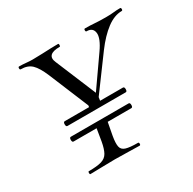

<svg xmlns="http://www.w3.org/2000/svg" viewBox="-113 -583 700 697"><g transform="rotate(-30 237.5 -234.0)"><path d="M221 -198 213 -205 327 -368Q356 -409 353 -432.5Q350 -456 324 -456Q320 -456 320 -462Q320 -468 324 -468Q346 -468 364 -466.5Q382 -465 412 -465Q431 -465 443 -466.5Q455 -468 471 -468Q475 -468 475 -462Q475 -456 471 -456Q440 -456 408 -432Q376 -408 344 -365ZM77 0Q74 0 74 -6Q74 -12 77 -12Q112 -12 130.5 -17.5Q149 -23 157.5 -38.5Q166 -54 171 -82L182 -149H229L216 -80Q211 -51 214 -36.5Q217 -22 233 -17Q249 -12 283 -12Q287 -12 287 -6Q287 0 283 0Q261 0 235.5 -1Q210 -2 180 -2Q152 -2 124.5 -1Q97 0 77 0ZM83 -133Q77 -133 77 -143Q77 -153 83 -153H325Q331 -153 331 -143Q331 -133 325 -133ZM92 -193Q86 -193 86 -203Q86 -213 92 -213H336Q342 -213 342 -203Q342 -193 336 -193ZM193 -205 196 -228 244 -237 239 -205ZM204 -198 126 -386Q110 -424 93.5 -440Q77 -456 48 -456Q44 -456 44 -462Q44 -468 48 -468Q62 -468 76.5 -466.5Q91 -465 103 -465Q125 -465 144.5 -466Q164 -467 181 -467.5Q198 -468 211 -468Q214 -468 214 -462Q214 -456 211 -456Q182 -456 172 -445.5Q162 -435 171 -415L246 -235Z"/></g></svg>

Font: Cormorant Light Light
Style: Italic
Weight: 300
Italic angle: -10°
Version: Version 4.000